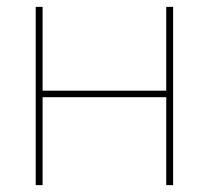

<svg xmlns="http://www.w3.org/2000/svg" viewBox="-20 -539 608 559"><path d="M84 0V-519H104V-275H464V-519H484V0H464V-256H104V0Z"/></svg>

Font: Raleway-v4020 Thin
Style: Regular
Weight: 250
Designer: Matt McInerney, Pablo Impallari, Rodrigo Fuenzalida
Foundry: Matt McInerney, Pablo Impallari, Rodrigo Fuenzalida
Version: Version 4.020;PS 004.020;hotconv 1.0.88;makeotf.lib2.5.64775